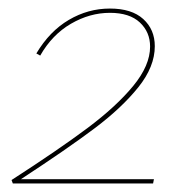

<svg xmlns="http://www.w3.org/2000/svg" viewBox="-20 -429 432 449"><path d="M29 -10H340L338 0H10L7 -8Q117 -79 184.5 -129.5Q252 -180 291.5 -228Q331 -276 331 -320Q331 -354 307 -376.5Q283 -399 237 -399Q190 -399 146 -373.5Q102 -348 74 -299L65 -304Q96 -356 141 -382.5Q186 -409 237 -409Q288 -409 315 -384.5Q342 -360 342 -321Q342 -273 303.5 -225Q265 -177 202 -129.5Q139 -82 29 -10Z"/></svg>

Font: Ysabeau Hairline
Style: Italic
Weight: 100
Italic angle: -12°
Designer: Christian Thalmann (Catharsis Fonts)
Version: Version 0.003